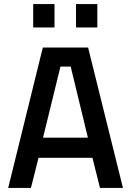

<svg xmlns="http://www.w3.org/2000/svg" viewBox="-20 -917 639 937"><path d="M20 0 189 -685H410L580 0H468L431 -147H168L131 0ZM275 -592 190 -245H409L325 -592ZM142 -783V-897H246V-783ZM351 -783V-897H455V-783Z"/></svg>

Font: TitilliumWeb-SemiBold
Style: SemiBold
Weight: 600
Version: Version 1.001;PS 57.000;hotconv 1.0.70;makeotf.lib2.5.55311